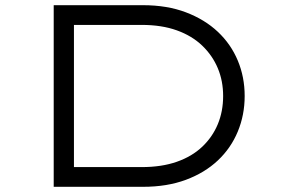

<svg xmlns="http://www.w3.org/2000/svg" viewBox="-20 -720 1092 740"><path d="M187 0V-700H531Q624 -700 696.5 -672.5Q769 -645 819.5 -597.5Q870 -550 896.5 -486.5Q923 -423 923 -350Q923 -277 896.5 -213Q870 -149 819.5 -101.5Q769 -54 696.5 -27Q624 0 531 0ZM265 -62 256 -76H526Q603 -76 661.5 -96.5Q720 -117 759.5 -154.5Q799 -192 819.5 -241.5Q840 -291 840 -350Q840 -408 819.5 -457Q799 -506 759.5 -544Q720 -582 661.5 -603Q603 -624 526 -624H253L265 -636Z"/></svg>

Font: Lexend Zetta Light
Style: Regular
Weight: 300
Designer: Bonnie Shaver-Troup, Thomas Jockin
Foundry: Lexend
Version: Version 1.007